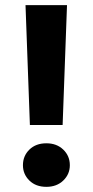

<svg xmlns="http://www.w3.org/2000/svg" viewBox="-20 -720 359 745"><path d="M96 -235 79 -700H240L223 -235ZM160 5Q119 5 94 -19.5Q69 -44 69 -79Q69 -115 94 -139.5Q119 -164 160 -164Q200 -164 225.5 -139.5Q251 -115 251 -79Q251 -44 225.5 -19.5Q200 5 160 5Z"/></svg>

Font: DM Sans 24pt Black
Style: Regular
Weight: 900
Designer: Colophon Foundry, Jonny Pinhorn
Foundry: Colophon Foundry
Version: Version 4.004;gftools[0.9.30]